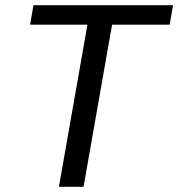

<svg xmlns="http://www.w3.org/2000/svg" viewBox="-20 -720 687 740"><path d="M317 -625H96L109 -700H647L634 -625H412L302 0H207Z"/></svg>

Font: KoHo Medium
Style: Italic
Weight: 500
Italic angle: -10°
Designer: Cadson Demak & Katatrad Team
Foundry: Cadson Demak Co.,Ltd.
Version: Version 1.000